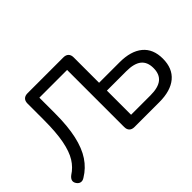

<svg xmlns="http://www.w3.org/2000/svg" viewBox="-115 -1028 1360 1360"><g transform="rotate(-45 565.0 -348.5)"><path d="M550.4 -51.9V-623.4H272.6V-468.1Q272.6 -339 252.3 -248Q232 -157 192.3 -97.5Q152.7 -37.9 92 -1.4Q73.8 10.9 57 7.6Q40.3 4.4 28.8 -12.8Q17.2 -30.3 21.6 -46.1Q26 -61.8 44.5 -76Q91.5 -106 121.7 -154.5Q152 -203 167.9 -284.6Q183.7 -366.3 183.7 -492.5V-653.1Q183.7 -678.2 197.1 -691.6Q210.5 -705 235.7 -705H594.4Q619.5 -705 632.9 -691.6Q646.3 -678.2 646.3 -653.1V-399H851.5Q964.4 -399 1025.7 -348.3Q1087 -297.5 1087 -200.4Q1087 -102.6 1025.7 -51.3Q964.4 0 851.5 0H602.4Q577.2 0 563.8 -13.4Q550.4 -26.8 550.4 -51.9ZM992.9 -200Q992.9 -261.6 955.4 -291.1Q917.8 -320.6 841.1 -320.6H646.3V-78.5H841.1Q918.5 -78.5 955.7 -108.5Q992.9 -138.4 992.9 -200Z"/></g></svg>

Font: SN Pro Thin
Style: Regular
Weight: 200
Designer: Tobias Whetton
Foundry: Supernotes
Version: Version 1.003;Glyphs 3.3 (3324)